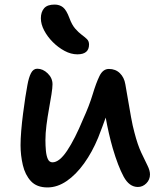

<svg xmlns="http://www.w3.org/2000/svg" viewBox="-20 -810 707 841"><path d="M188 11Q141 11 115.5 -16.5Q90 -44 80 -87Q70 -130 70 -174Q70 -201 73 -237.5Q76 -274 81 -312.5Q86 -351 91 -384Q96 -417 100 -437Q106 -471 116 -490Q126 -509 143 -509Q168 -509 189 -488.5Q210 -468 210 -441Q210 -426 205.5 -397Q201 -368 194.5 -332.5Q188 -297 183.5 -261.5Q179 -226 179 -196Q179 -173 181 -150.5Q183 -128 189.5 -113.5Q196 -99 210 -99Q240 -99 274 -150Q308 -201 344 -288Q371 -347 386 -397Q401 -447 416 -477.5Q431 -508 457 -508Q486 -508 505 -489.5Q524 -471 529 -441Q534 -413 540.5 -374.5Q547 -336 554 -297Q561 -258 569 -229Q583 -175 599 -141Q615 -107 626 -85Q637 -63 637 -46Q637 -23 621 -7Q605 9 584 9Q546 9 521.5 -36.5Q497 -82 474 -160Q465 -191 457 -226Q449 -261 443 -295Q436 -276 428 -254Q420 -232 410 -207Q384 -144 348.5 -94.5Q313 -45 272 -17Q231 11 188 11ZM319 -572Q291 -572 263 -587Q235 -602 211.5 -625.5Q188 -649 173.5 -676.5Q159 -704 159 -730Q159 -757 173 -773.5Q187 -790 219 -790Q241 -790 256 -778Q271 -766 284 -731Q295 -701 309.5 -684.5Q324 -668 337.5 -658Q351 -648 360.5 -639Q370 -630 370 -615Q370 -572 319 -572Z"/></svg>

Font: Shantell Sans Normal
Style: Regular
Weight: 500
Designer: Stephen Nixon, Anya Danilova, Shantell Martin
Foundry: Arrow Type
Version: Version 1.009;[a7da0bfa3]